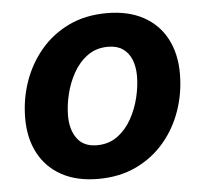

<svg xmlns="http://www.w3.org/2000/svg" viewBox="-45 -600 704 658"><g transform="rotate(-5 307.0 -271.5)"><path d="M267.8 10.7Q194 10.7 142.2 -17.6Q90.3 -45.8 63 -97.2Q35.6 -148.5 35.6 -217.2Q35.6 -283 56.5 -343.2Q77.5 -403.4 117.4 -450.7Q157.3 -498 214.6 -525.4Q272 -552.7 345.1 -552.7Q418.6 -552.7 470.6 -524.6Q522.5 -496.5 549.9 -445.1Q577.2 -393.8 577.2 -324.6Q577.2 -258.7 556.4 -198.5Q535.7 -138.2 495.7 -91.1Q455.7 -43.9 398.3 -16.6Q341 10.7 267.8 10.7ZM272.9 -104.6Q313.8 -104.6 343.5 -126.5Q373.3 -148.3 392.4 -182.7Q411.6 -217.1 420.8 -256Q430 -294.9 430 -328.7Q430 -361.5 420 -385.9Q410 -410.3 390.1 -423.9Q370.2 -437.5 339.7 -437.5Q298.9 -437.5 269.1 -415.9Q239.3 -394.3 220.2 -360.1Q201 -325.8 191.8 -287.1Q182.6 -248.3 182.6 -214Q182.6 -165.1 205.1 -134.9Q227.6 -104.6 272.9 -104.6Z"/></g></svg>

Font: Inter
Style: Italic
Weight: 400
Italic angle: -9.3988°
Designer: Rasmus Andersson
Foundry: rsms
Version: Version 4.001;git-66647c0bb